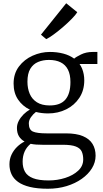

<svg xmlns="http://www.w3.org/2000/svg" viewBox="-20 -889 633 1179"><path d="M274 270Q209 270 163.8 259Q118.5 248 90.8 228Q63 208 50.5 180.5Q38 153 38 120Q38 87.5 51 60.2Q64 33 85.2 12.5Q106.5 -8 131 -20Q108.5 -32 96.2 -52.5Q84 -73 84 -103Q84 -125.5 95.2 -147Q106.5 -168.5 124.5 -186.5Q142.5 -204.5 163.5 -215.5Q118 -237.5 90.8 -277.8Q63.5 -318 63.5 -376Q63.5 -437 96.2 -480.5Q129 -524 180.2 -547Q231.5 -570 286.5 -570Q330 -570 368.5 -560Q407 -550 435.5 -529Q446 -539 477.5 -554.5Q509 -570 549.5 -570H578V-496H468.5Q477.5 -483.5 484 -467.8Q490.5 -452 494 -433.8Q497.5 -415.5 497.5 -396Q497.5 -334 467.2 -288.2Q437 -242.5 386.5 -217.5Q336 -192.5 275.5 -192.5Q255.5 -192.5 236.8 -194.8Q218 -197 200.5 -201.5Q182.5 -187.5 169.8 -169Q157 -150.5 157 -131.5Q157 -92.5 182 -81.2Q207 -70 267 -70H385Q449 -70 489.2 -53Q529.5 -36 548.2 -5.2Q567 25.5 567 67Q567 108 544.5 144.5Q522 181 482 209.2Q442 237.5 388.8 253.8Q335.5 270 274 270ZM279 219Q332 219 380.5 203.5Q429 188 460 159.2Q491 130.5 491 90Q491 62 482 41.8Q473 21.5 446 10.8Q419 0 365 0H241Q221 0 202.5 -1.2Q184 -2.5 168 -6Q144 13.5 131.5 41Q119 68.5 119 104Q119 140 133.5 165.8Q148 191.5 182.8 205.2Q217.5 219 279 219ZM285.5 -241.5Q351 -241.5 381.8 -277.8Q412.5 -314 412.5 -385Q412.5 -431.5 397.2 -461.5Q382 -491.5 352.5 -506.2Q323 -521 280.5 -521Q244 -521 214 -508.5Q184 -496 166.2 -466.8Q148.5 -437.5 148.5 -387Q148.5 -346 162.5 -313Q176.5 -280 206.8 -260.8Q237 -241.5 285.5 -241.5ZM263.5 -649 231.5 -676 386.5 -869 454.5 -814Q445 -798 421.2 -773.8Q397.5 -749.5 367.8 -723.8Q338 -698 310.2 -677.8Q282.5 -657.5 264.5 -649Z"/></svg>

Font: Merriweather Light
Style: Regular
Weight: 300
Version: Version 2.100